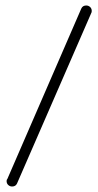

<svg xmlns="http://www.w3.org/2000/svg" viewBox="-20 -679 358 699"><path d="M276 -648Q281 -659 294 -659Q302 -659 308 -653.5Q314 -648 314 -639Q314 -634 312 -631L42 -11Q37 0 24 0Q16 0 10 -5.5Q4 -11 4 -20Q4 -25 7 -28Z"/></svg>

Font: Libertine Sup Light
Style: Regular
Weight: 300
Designer: Bastien Sozeau
Foundry: NBR — Bastien Sozeau
Version: Version 2.003; ttfautohint (v1.8.4.7-5d5b);gftools[0.9.33]